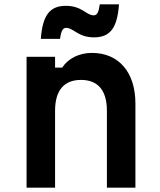

<svg xmlns="http://www.w3.org/2000/svg" viewBox="-20 -869 740 889"><path d="M103 0H235V-356C235 -450 276 -499 355 -499C434 -499 475 -450 475 -356V0H607V-390C607 -534 530 -624 406 -624C347 -624 296 -599 268 -556H235V-606H103ZM169 -689H258C263 -726 271 -740 286 -740C321 -740 341 -696 415 -696C490 -696 523 -739 531 -849H442C437 -813 430 -798 414 -798C379 -798 360 -842 285 -842C211 -842 177 -799 169 -689Z"/></svg>

Font: Martian Mono Std Md
Style: Regular
Weight: 500
Monospace: yes
Designer: Roman Shamin
Foundry: Evil Martians
Version: Version 1.000